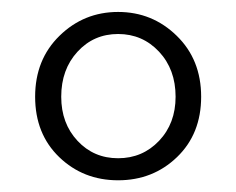

<svg xmlns="http://www.w3.org/2000/svg" viewBox="-20 -775 397 323"><path d="M275.4 -612.3Q275.4 -658.2 247.6 -688Q219.7 -717.8 178.7 -717.8Q137.7 -717.8 110.4 -688Q83 -658.2 83 -612.3Q83 -567.4 110.4 -538.1Q137.7 -508.8 178.7 -508.8Q219.7 -508.8 247.6 -538.1Q275.4 -567.4 275.4 -612.3ZM277.8 -510.7Q237.3 -471.7 178.7 -471.7Q120.1 -471.7 79.6 -510.7Q39.1 -549.8 39.1 -612.3Q39.1 -674.8 80.1 -714.8Q121.1 -754.9 178.7 -754.9Q236.3 -754.9 277.3 -714.8Q318.4 -674.8 318.4 -612.3Q318.4 -549.8 277.8 -510.7Z"/></svg>

Font: Bpmf Zihi Serif SemiBold
Style: SemiBold
Weight: 600
Foundry: But Ko
Version: Version 1.320